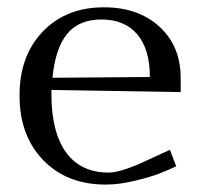

<svg xmlns="http://www.w3.org/2000/svg" viewBox="-20 -495 548 523"><path d="M123 -283.2 388.2 -285.2Q388.2 -361.3 353.8 -401.6Q319.3 -441.9 256.8 -441.9Q194.3 -441.9 162.4 -402.1Q130.4 -362.3 123 -283.2ZM120.1 -250V-237.8Q120.1 -134.3 160.2 -79.6Q200.2 -24.9 275.9 -24.9Q303.7 -24.9 357.9 -47.9L442.9 -86.9L460 -42Q440.4 -32.7 415.8 -22.9Q391.1 -13.2 347.9 -2.7Q304.7 7.8 268.1 7.8Q162.1 7.8 97.7 -58.8Q33.2 -125.5 33.2 -234.9Q33.2 -342.8 96.4 -408.9Q159.7 -475.1 263.2 -475.1Q356.9 -475.1 414.6 -422.1Q472.2 -369.1 472.2 -282.2V-244.1Z"/></svg>

Font: Resagokr
Style: Regular
Weight: 500
Designer: gluk
Foundry: gluk
Version: Version 0.95